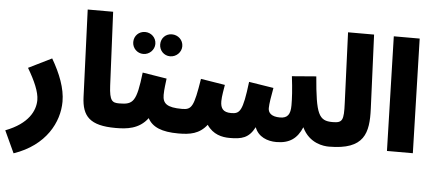

<svg xmlns="http://www.w3.org/2000/svg" viewBox="-92 -900 2876 1271"><g transform="rotate(5 1346.5 -264.5)"><path d="M36 231C247 159 329 -2 329 -138C329 -226 292 -321 236 -417L82 -341C130 -260 162 -188 162 -134C162 -64 120 26 -32 84Z M694 5C751 5 784 -28 784 -79C784 -122 758 -159 704 -159C658 -159 639 -169 634 -271L611 -760H442L465 -181C470 -53 523 5 694 5Z M1012 -499C1053 -499 1087 -532 1087 -572C1087 -614 1053 -645 1012 -645C971 -645 940 -614 940 -572C940 -532 971 -499 1012 -499ZM834 -499C874 -499 908 -532 908 -572C908 -614 874 -645 834 -645C793 -645 761 -614 761 -572C761 -532 793 -499 834 -499ZM694 5C766 5 850 -2 907 -79C937 -22 1000 5 1111 5C1168 5 1201 -28 1201 -79C1201 -122 1175 -159 1121 -159C1020 -159 992 -184 992 -241C992 -279 999 -322 1002 -350L841 -376C818 -180 797 -159 704 -159Z M1111 5C1188 5 1250 -5 1300 -69C1341 -8 1401 5 1451 5C1532 5 1579 -6 1618 -81C1641 -18 1703 5 1762 5C1850 5 1900 -32 1932 -108C1981 -4 2078 5 2111 5C2167 5 2200 -28 2200 -79C2200 -122 2174 -159 2121 -159C2030 -159 2009 -200 1988 -451L1827 -438C1838 -349 1841 -291 1841 -246C1841 -186 1823 -159 1772 -159C1715 -159 1693 -183 1693 -214C1693 -243 1702 -296 1712 -350L1548 -376C1524 -177 1505 -160 1447 -160C1394 -160 1376 -185 1376 -233C1376 -266 1386 -315 1390 -342L1229 -368C1199 -180 1186 -159 1121 -159Z M2111 5C2348 5 2373 -108 2366 -270L2345 -760H2172L2191 -292C2196 -176 2188 -159 2121 -159Z M2497 0H2669L2648 -760H2476Z"/></g></svg>

Font: Noto Sans Arabic UI Cn Bk
Style: Regular
Weight: 900
Width: 3
Designer: Monotype Design Team, Nadine Chahine and Nizar Qandah
Foundry: Monotype Imaging Inc.
Version: Version 2.010